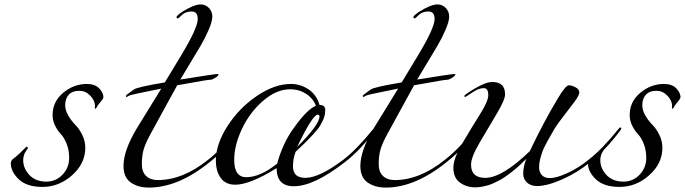

<svg xmlns="http://www.w3.org/2000/svg" viewBox="-20 -831 3100 869"><path d="M340 -420Q307 -420 291 -402Q275 -384 275 -355Q275 -332 289 -308Q303 -284 320.5 -266.5Q338 -249 352 -221Q366 -193 366 -162Q366 -91 306.5 -38Q247 15 172 15Q101 15 65 -19.5Q29 -54 29 -92Q29 -102 37 -110Q53 -122 68.5 -136.5Q84 -151 91.5 -159Q99 -167 100 -167Q106 -167 106 -161Q106 -159 104 -156.5Q102 -154 98.5 -149Q95 -144 92 -138Q85 -122 85 -106Q85 -69 113 -39Q141 -9 190 -9Q233 -9 263 -40.5Q293 -72 293 -116Q293 -152 281.5 -180.5Q270 -209 255.5 -224Q241 -239 229.5 -262Q218 -285 218 -310Q218 -371 266 -411Q314 -451 373 -451Q410 -451 429 -431Q448 -411 448 -391Q448 -384 428 -361Q425 -358 421.5 -352Q418 -346 416 -342.5Q414 -339 413 -339Q409 -339 409 -343Q409 -344 409.5 -347Q410 -350 410 -353Q409 -377 388 -398.5Q367 -420 340 -420Z M796 -471Q952 -496 963 -496Q969 -496 969 -494Q969 -488 954.5 -479Q940 -470 933 -470Q924 -470 901 -466Q878 -462 841.5 -455.5Q805 -449 782 -445L661 -224Q637 -180 629.5 -152Q622 -124 622 -88Q622 -53 641.5 -34.5Q661 -16 694 -16Q808 -16 922 -108Q984 -156 1058 -248Q1062 -254 1066 -254Q1070 -254 1070 -250Q1070 -248 1068 -244Q1000 -152 930 -98Q787 18 654 18Q605 18 572 -5Q539 -28 539 -80Q539 -149 598 -248L710 -430Q569 -402 564 -398Q555 -392 554 -392Q550 -392 550 -396Q550 -400 556 -404L586 -426Q601 -437 726 -458L801 -582Q875 -705 875 -745Q875 -779 847 -779Q829 -779 814 -771Q807 -767 801 -761Q795 -755 791 -751.5Q787 -748 784 -748Q779 -748 779 -754Q779 -760 807 -779Q859 -811 888 -811Q910 -811 925.5 -795Q941 -779 941 -756Q941 -734 924 -695Q907 -656 888 -624Q869 -592 838.5 -541.5Q808 -491 796 -471Z M1542 -98Q1401 12 1310 12Q1232 12 1232 -70Q1111 5 1045 5Q1001 5 979 -25.5Q957 -56 957 -105Q957 -178 1009 -259.5Q1061 -341 1141.5 -396Q1222 -451 1297 -451Q1340 -451 1376.5 -426.5Q1413 -402 1426 -356Q1452 -356 1452 -334Q1452 -321 1449.5 -309Q1447 -297 1440.5 -284.5Q1434 -272 1429.5 -263.5Q1425 -255 1414 -242Q1403 -229 1398.5 -224Q1394 -219 1380.5 -205Q1367 -191 1364 -188Q1358 -182 1342 -167Q1326 -152 1318 -144Q1306 -113 1306 -78Q1306 -26 1362 -26Q1425 -26 1534 -108Q1596 -156 1670 -248Q1674 -254 1678 -254Q1682 -254 1682 -250Q1682 -248 1680 -244Q1612 -152 1542 -98ZM1294 -427Q1231 -427 1170.5 -374.5Q1110 -322 1075 -247.5Q1040 -173 1040 -107Q1040 -29 1095 -29Q1157 -29 1234 -90Q1261 -186 1310 -252Q1370 -337 1410 -352Q1397 -386 1365 -406.5Q1333 -427 1294 -427ZM1325 -166Q1426 -267 1426 -304Q1426 -312 1418 -312Q1395 -312 1325 -166Z M1868 -471Q2024 -496 2035 -496Q2041 -496 2041 -494Q2041 -488 2026.5 -479Q2012 -470 2005 -470Q1996 -470 1973 -466Q1950 -462 1913.5 -455.5Q1877 -449 1854 -445L1733 -224Q1709 -180 1701.5 -152Q1694 -124 1694 -88Q1694 -53 1713.5 -34.5Q1733 -16 1766 -16Q1880 -16 1994 -108Q2056 -156 2130 -248Q2134 -254 2138 -254Q2142 -254 2142 -250Q2142 -248 2140 -244Q2072 -152 2002 -98Q1859 18 1726 18Q1677 18 1644 -5Q1611 -28 1611 -80Q1611 -149 1670 -248L1782 -430Q1641 -402 1636 -398Q1627 -392 1626 -392Q1622 -392 1622 -396Q1622 -400 1628 -404L1658 -426Q1673 -437 1798 -458L1873 -582Q1947 -705 1947 -745Q1947 -779 1919 -779Q1901 -779 1886 -771Q1879 -767 1873 -761Q1867 -755 1863 -751.5Q1859 -748 1856 -748Q1851 -748 1851 -754Q1851 -760 1879 -779Q1931 -811 1960 -811Q1982 -811 1997.5 -795Q2013 -779 2013 -756Q2013 -734 1996 -695Q1979 -656 1960 -624Q1941 -592 1910.5 -541.5Q1880 -491 1868 -471Z M2652 -98Q2596 -51 2526.5 -20Q2457 11 2411 11Q2382 11 2365 -5Q2348 -21 2348 -45Q2348 -76 2362 -112Q2361 -111 2349.5 -100Q2338 -89 2333.5 -84.5Q2329 -80 2315.5 -68.5Q2302 -57 2294 -51Q2286 -45 2271.5 -34.5Q2257 -24 2246 -18Q2235 -12 2219.5 -4.5Q2204 3 2190.5 7Q2177 11 2161 14Q2145 17 2130 17Q2092 17 2062 -4.5Q2032 -26 2032 -72Q2032 -113 2071.5 -180.5Q2111 -248 2150.5 -310.5Q2190 -373 2190 -400Q2190 -432 2170 -432Q2163 -432 2156 -430.5Q2149 -429 2144 -427Q2139 -425 2131 -420.5Q2123 -416 2120 -414Q2117 -412 2108 -406Q2099 -400 2096 -398Q2087 -392 2086 -392Q2082 -392 2082 -396Q2082 -400 2088 -404Q2169 -460 2208 -460Q2266 -460 2266 -404Q2266 -379 2227.5 -315Q2189 -251 2150.5 -185Q2112 -119 2112 -86Q2112 -26 2176 -26Q2253 -26 2378 -147Q2440 -278 2505 -386Q2540 -445 2555 -445Q2567 -445 2584.5 -436Q2602 -427 2602 -413Q2602 -400 2581 -371.5Q2560 -343 2528.5 -302.5Q2497 -262 2481 -233Q2479 -229 2470 -213.5Q2461 -198 2457.5 -191.5Q2454 -185 2446.5 -170.5Q2439 -156 2435.5 -146Q2432 -136 2428 -123Q2424 -110 2422 -97.5Q2420 -85 2420 -73Q2420 -52 2432.5 -38.5Q2445 -25 2468 -25Q2500 -25 2551 -49Q2602 -73 2644 -108Q2706 -156 2780 -248Q2784 -254 2788 -254Q2792 -254 2792 -250Q2792 -248 2790 -244Q2722 -152 2652 -98Z M2952 -420Q2919 -420 2903 -402Q2887 -384 2887 -355Q2887 -332 2901 -308Q2915 -284 2932.5 -266.5Q2950 -249 2964 -221Q2978 -193 2978 -162Q2978 -91 2918.5 -38Q2859 15 2784 15Q2713 15 2677 -19.5Q2641 -54 2641 -92Q2641 -102 2649 -110Q2665 -122 2680.5 -136.5Q2696 -151 2703.5 -159Q2711 -167 2712 -167Q2718 -167 2718 -161Q2718 -159 2716 -156.5Q2714 -154 2710.5 -149Q2707 -144 2704 -138Q2697 -122 2697 -106Q2697 -69 2725 -39Q2753 -9 2802 -9Q2845 -9 2875 -40.5Q2905 -72 2905 -116Q2905 -152 2893.5 -180.5Q2882 -209 2867.5 -224Q2853 -239 2841.5 -262Q2830 -285 2830 -310Q2830 -371 2878 -411Q2926 -451 2985 -451Q3022 -451 3041 -431Q3060 -411 3060 -391Q3060 -384 3040 -361Q3037 -358 3033.5 -352Q3030 -346 3028 -342.5Q3026 -339 3025 -339Q3021 -339 3021 -343Q3021 -344 3021.5 -347Q3022 -350 3022 -353Q3021 -377 3000 -398.5Q2979 -420 2952 -420Z"/></svg>

Font: Miama Nueva
Style: Medium
Weight: 400
Italic angle: -28°
Version: Version 1.0